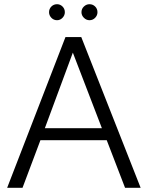

<svg xmlns="http://www.w3.org/2000/svg" viewBox="-20 -892 703 912"><path d="M487 -226H172L87 0H14L291 -716H366L648 0H574ZM464 -283 326 -642 193 -283ZM251 -872Q266 -872 277 -861Q288 -850 288 -834Q288 -819 277 -807.5Q266 -796 251 -796Q235 -796 224 -807.5Q213 -819 213 -834Q213 -850 224 -861Q235 -872 251 -872ZM405 -872Q421 -872 432 -861Q443 -850 443 -834Q443 -819 432 -807.5Q421 -796 405 -796Q390 -796 378.5 -807.5Q367 -819 367 -834Q367 -850 378.5 -861Q390 -872 405 -872Z"/></svg>

Font: Almarai Light
Style: Regular
Weight: 300
Designer: Boutros International 2019
Foundry: Created by Boutros International 2019
Version: Version 1.10